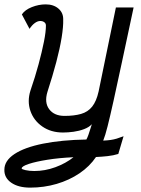

<svg xmlns="http://www.w3.org/2000/svg" viewBox="-23 -652 643 878"><path d="M115 206Q61 206 28.5 183.5Q-4 161 -3 124Q-3 83 43 52.5Q89 22 173.5 5Q258 -12 372 -14Q377 -23 381.5 -36Q386 -49 390 -62Q394 -75 397 -84Q384 -70 361.5 -61.5Q339 -53 313.5 -49.5Q288 -46 265 -46Q210 -46 170.5 -73.5Q131 -101 116 -145Q101 -189 116 -237Q138 -301 153.5 -358.5Q169 -416 178 -461.5Q187 -507 187 -535Q187 -545 179.5 -550.5Q172 -556 161 -556Q149 -556 136 -546.5Q123 -537 112 -520L77 -586Q91 -607 122.5 -619.5Q154 -632 186 -632Q222 -632 244.5 -612.5Q267 -593 266 -562Q267 -531 259 -481Q251 -431 234.5 -368.5Q218 -306 194 -232Q179 -183 202 -152.5Q225 -122 272 -122Q316 -122 347.5 -131Q379 -140 398.5 -164.5Q418 -189 428 -234L507 -618H588Q557 -473 534.5 -367.5Q512 -262 496 -190Q480 -118 469 -74.5Q458 -31 449 -9Q469 -10 483 -12Q497 -14 510.5 -18Q524 -22 542 -29L518 52Q496 59 468.5 62Q441 65 416 66Q387 109 340.5 140.5Q294 172 236 189Q178 206 115 206ZM134 130Q183 130 230.5 112.5Q278 95 313 67Q247 70 194 78.5Q141 87 109 97.5Q77 108 76 118Q76 122 93.5 126Q111 130 134 130Z"/></svg>

Font: Victor Mono Thin Medium
Style: Italic
Weight: 500
Italic angle: -12°
Monospace: yes
Version: Version 1.561;gftools[0.9.30]